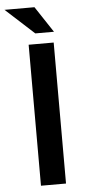

<svg xmlns="http://www.w3.org/2000/svg" viewBox="-84 -899 418 932"><g transform="rotate(-5 125.0 -433.0)"><path d="M77 0H199V-687H77ZM114 -739H205L121 -866H-25Z"/></g></svg>

Font: Ronzino Medium
Style: Regular
Weight: 500
Designer: Nunzio Mazzaferro
Foundry: Collletttivo
Version: Version 1.000;Glyphs 3.3 (3337)